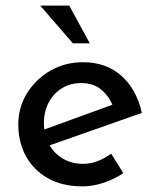

<svg xmlns="http://www.w3.org/2000/svg" viewBox="-20 -652 560 682"><path d="M273 10Q202 10 151 -18.5Q100 -47 72.5 -96.5Q45 -146 45 -210Q45 -271 76 -321Q107 -371 159 -401Q211 -431 275 -431Q357 -431 411 -383Q465 -335 484 -251L143 -131L121 -186L401 -288L381 -275Q369 -308 341 -332.5Q313 -357 268 -357Q230 -357 200 -338.5Q170 -320 153 -288Q136 -256 136 -215Q136 -172 154 -139.5Q172 -107 203.5 -88.5Q235 -70 275 -70Q302 -70 327.5 -80Q353 -90 375 -106L418 -37Q387 -16 348.5 -3Q310 10 273 10ZM123 -632H226L299 -498H239Z"/></svg>

Font: Josefin Sans Thin
Style: Regular
Weight: 400
Version: Version 2.000